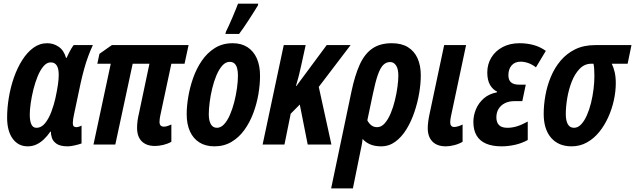

<svg xmlns="http://www.w3.org/2000/svg" viewBox="-20 -792 3480 1052"><path d="M131.8 9.8Q80.1 9.8 49.6 -32Q19 -73.7 19 -147.9Q19 -201.7 28.6 -258.5Q38.1 -315.4 56.6 -368.2Q75.2 -420.9 102.1 -463.1Q128.9 -505.4 163.1 -530.3Q197.3 -555.2 238.8 -555.2Q273.4 -555.2 301.8 -535.6Q330.1 -516.1 341.8 -475.1H345.2Q351.1 -489.3 357.7 -502Q364.3 -514.6 370.8 -525.9Q377.4 -537.1 383.8 -544.9H488.8Q475.1 -515.6 462.9 -482.4Q450.7 -449.2 440.7 -412.8Q430.7 -376.5 421.9 -336.9L386.2 -168Q382.8 -154.3 380.9 -140.6Q378.9 -127 378.9 -118.2Q378.9 -104.5 384 -99.9Q389.2 -95.2 397.9 -95.2Q403.3 -95.2 410.6 -97.2Q418 -99.1 426.8 -104V-5.9Q410.2 0 387.9 4.9Q365.7 9.8 352.1 9.8Q310.5 9.8 290.5 -3.9Q270.5 -17.6 264.4 -36.6Q258.3 -55.7 258.8 -70.8H255.9Q238.8 -45.9 219.5 -27.8Q200.2 -9.8 178.7 0Q157.2 9.8 131.8 9.8ZM179.2 -91.8Q207 -91.8 227.3 -117.2Q247.6 -142.6 261.5 -179.9Q275.4 -217.3 283.2 -252Q293.5 -299.3 297.6 -329.3Q301.8 -359.4 301.8 -381.8Q301.8 -416.5 290.8 -433.3Q279.8 -450.2 257.8 -450.2Q236.3 -450.2 218.3 -429Q200.2 -407.7 186.3 -373.8Q172.4 -339.8 162.8 -301Q153.3 -262.2 148.2 -226.1Q143.1 -189.9 143.1 -165Q143.1 -128.4 152.1 -110.1Q161.1 -91.8 179.2 -91.8Z M829.1 7.8Q782.7 7.8 756.8 -17.6Q731 -43 731 -91.8Q731 -109.4 733.6 -129.9Q736.3 -150.4 741.2 -169.9L798.8 -442.9H707L611.8 0H492.2L586.9 -442.9H513.2L524.9 -497.1L592.8 -544.9H1013.2L991.2 -442.9H918.9L857.9 -157.2Q856.4 -148.9 855.2 -141.1Q854 -133.3 854 -124Q854 -111.3 859.9 -104.7Q865.7 -98.1 877.9 -98.1Q888.7 -98.1 899.2 -101.8Q909.7 -105.5 918.9 -109.9V-15.1Q898.9 -3.9 874.5 2Q850.1 7.8 829.1 7.8Z M1154.8 9.8Q1106.9 9.8 1073 -11.2Q1039.1 -32.2 1021 -71.8Q1002.9 -111.3 1002.9 -167Q1002.9 -209.5 1011.5 -261Q1020 -312.5 1038.1 -364.3Q1056.2 -416 1085.7 -459.2Q1115.2 -502.4 1157.2 -528.8Q1199.2 -555.2 1254.9 -555.2Q1302.2 -555.2 1335.7 -533.7Q1369.1 -512.2 1387 -472.4Q1404.8 -432.6 1404.8 -377Q1404.8 -329.1 1395.8 -275.9Q1386.7 -222.7 1367.7 -171.9Q1348.6 -121.1 1319.1 -80.1Q1289.6 -39.1 1248.5 -14.6Q1207.5 9.8 1154.8 9.8ZM1168.9 -91.8Q1189.9 -91.8 1208 -111.3Q1226.1 -130.9 1240 -163.1Q1253.9 -195.3 1263.7 -233.6Q1273.4 -272 1278.6 -309.8Q1283.7 -347.7 1283.7 -377.9Q1283.7 -401.9 1279.1 -418.7Q1274.4 -435.5 1264.4 -444.3Q1254.4 -453.1 1238.8 -453.1Q1216.3 -453.1 1198 -432.6Q1179.7 -412.1 1165.8 -378.9Q1151.9 -345.7 1142.6 -306.9Q1133.3 -268.1 1128.7 -231Q1124 -193.8 1124 -166Q1124 -130.9 1135.3 -111.3Q1146.5 -91.8 1168.9 -91.8ZM1214.8 -606 1218.3 -619.1Q1224.6 -630.9 1233.9 -651.6Q1243.2 -672.4 1253.2 -695.6Q1263.2 -718.8 1271.5 -739.5Q1279.8 -760.3 1284.2 -772H1395L1393.1 -762.2Q1384.8 -748.5 1371.6 -727.5Q1358.4 -706.5 1343.3 -683.3Q1328.1 -660.2 1314.2 -639.6Q1300.3 -619.1 1290 -606Z M1418.9 0 1534.7 -544.9H1654.8L1629.9 -431.2Q1624.5 -405.8 1617.7 -378.7Q1610.8 -351.6 1601.6 -320.8H1604L1770 -544.9H1900.9L1726.6 -315.9L1795.9 0H1666L1622.6 -219.2L1572.8 -168.9L1538.6 0Z M1794.4 240.2 1905.8 -291Q1924.3 -378.9 1950.9 -437.7Q1977.5 -496.6 2019.8 -525.9Q2062 -555.2 2126.5 -555.2Q2179.7 -555.2 2214.8 -533.7Q2250 -512.2 2267.8 -472.7Q2285.6 -433.1 2285.6 -378.9Q2285.6 -334.5 2276.9 -282.2Q2268.1 -230 2250.7 -178.5Q2233.4 -127 2207.3 -84.2Q2181.2 -41.5 2146.5 -15.9Q2111.8 9.8 2068.4 9.8Q2033.2 9.8 2007.8 -1.2Q1982.4 -12.2 1966.8 -30.8Q1964.8 -12.2 1960.7 8.8Q1956.5 29.8 1952.6 47.9L1913.6 240.2ZM2046.4 -95.2Q2069.3 -95.2 2087.9 -116.2Q2106.4 -137.2 2120.6 -170.9Q2134.8 -204.6 2144 -243.2Q2153.3 -281.7 2158 -317.6Q2162.6 -353.5 2162.6 -377.9Q2162.6 -414.6 2150.1 -433.3Q2137.7 -452.1 2117.7 -452.1Q2096.2 -452.1 2080.1 -436.3Q2064 -420.4 2050.5 -382.6Q2037.1 -344.7 2023.4 -278.8L1992.7 -132.8Q2000 -117.7 2013.4 -106.4Q2026.9 -95.2 2046.4 -95.2Z M2422.9 9.8Q2375 9.8 2349.4 -16.4Q2323.7 -42.5 2323.7 -89.8Q2323.7 -105.5 2326.4 -126.5Q2329.1 -147.5 2333.5 -167L2413.6 -544.9H2533.7L2450.7 -153.8Q2449.2 -146 2448 -138.2Q2446.8 -130.4 2446.8 -122.1Q2446.8 -109.9 2452.1 -103Q2457.5 -96.2 2468.8 -96.2Q2478 -96.2 2490.7 -100.1Q2503.4 -104 2514.6 -109.9V-15.1Q2493.7 -2.9 2468.8 3.4Q2443.8 9.8 2422.9 9.8Z M2728.5 9.8Q2677.7 9.8 2643.1 -5.1Q2608.4 -20 2591.1 -49.8Q2573.7 -79.6 2573.7 -124Q2573.7 -159.7 2587.9 -193.6Q2602.1 -227.5 2630.6 -252.7Q2659.2 -277.8 2702.6 -286.1L2703.6 -290Q2679.7 -301.3 2664.8 -327.1Q2649.9 -353 2649.9 -395Q2649.9 -439.9 2671.9 -476.3Q2693.8 -512.7 2733.6 -533.9Q2773.4 -555.2 2826.7 -555.2Q2867.2 -555.2 2903.3 -545.4Q2939.5 -535.6 2970.7 -513.2L2916.5 -422.9Q2897 -438.5 2875 -446.3Q2853 -454.1 2832.5 -454.1Q2801.3 -454.1 2783.4 -433.8Q2765.6 -413.6 2765.6 -379.9Q2765.6 -353 2780.3 -340.6Q2794.9 -328.1 2824.7 -328.1H2860.8L2841.8 -237.8H2797.9Q2768.6 -237.8 2746.3 -226.6Q2724.1 -215.3 2711.9 -195.6Q2699.7 -175.8 2699.7 -148.9Q2699.7 -122.1 2713.9 -106.9Q2728 -91.8 2760.7 -91.8Q2786.6 -91.8 2813.7 -100.3Q2840.8 -108.9 2871.6 -126V-24.9Q2838.9 -6.8 2801.5 1.5Q2764.2 9.8 2728.5 9.8Z M3111.8 9.8Q3040 9.8 2999.5 -37.1Q2959 -84 2959 -168Q2959 -217.3 2968.5 -270Q2978 -322.8 2998.5 -371.8Q3019 -420.9 3052 -460Q3085 -499 3131.8 -522Q3178.7 -544.9 3241.2 -544.9H3439.9L3418.9 -442.9H3332Q3341.8 -422.9 3347.9 -397Q3354 -371.1 3354 -335.9Q3354 -291.5 3343.5 -243.2Q3333 -194.8 3312.7 -149.9Q3292.5 -105 3263.2 -68.8Q3233.9 -32.7 3195.8 -11.5Q3157.7 9.8 3111.8 9.8ZM3125 -91.8Q3146.5 -91.8 3164.1 -110.4Q3181.6 -128.9 3195.3 -159.7Q3209 -190.4 3218.3 -228Q3227.5 -265.6 3232.2 -304.2Q3236.8 -342.8 3236.8 -376Q3236.8 -397.5 3235.6 -414.1Q3234.4 -430.7 3231.9 -442.9H3220.2Q3183.1 -442.9 3156.5 -415.5Q3129.9 -388.2 3113 -345.5Q3096.2 -302.7 3088.1 -255.1Q3080.1 -207.5 3080.1 -167Q3080.1 -131.3 3091.1 -111.6Q3102.1 -91.8 3125 -91.8Z"/></svg>

Font: Open Sans Condensed
Style: Italic
Weight: 400
Width: 3
Italic angle: -12°
Designer: Monotype Design Team
Foundry: Monotype Imaging Inc.
Version: Version 3.000